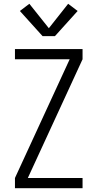

<svg xmlns="http://www.w3.org/2000/svg" viewBox="-20 -994 515 1014"><path d="M59 0V-54L348 -681H59V-735H416V-681L127 -54H416V0ZM205 -803 85 -936 135 -974 238 -845 340 -974 390 -936 270 -803Z"/></svg>

Font: Iosevka QP Light
Style: Regular
Weight: 300
Designer: Belleve Invis
Foundry: Belleve Invis
Version: Version 20.0.0; ttfautohint (v1.8.4)